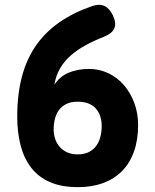

<svg xmlns="http://www.w3.org/2000/svg" viewBox="-20 -761 640 791"><path d="M300 -125Q328 -125 347 -135Q366 -145 377.5 -161.5Q389 -178 394 -199Q399 -220 399 -242Q399 -262 393.5 -280Q388 -298 376.5 -312Q365 -326 346 -334Q327 -342 300 -342Q272 -342 253 -332.5Q234 -323 222.5 -307Q211 -291 206 -270Q201 -249 201 -227Q201 -208 207 -189.5Q213 -171 225.5 -156.5Q238 -142 256.5 -133.5Q275 -125 300 -125ZM360 -736Q389 -746 410 -736.5Q431 -727 445 -698Q460 -666 451 -644.5Q442 -623 407 -609Q366 -593 331.5 -574Q297 -555 270.5 -531.5Q244 -508 227 -478.5Q210 -449 204 -412Q227 -447 264 -462Q301 -477 347 -477Q389 -477 426 -459.5Q463 -442 490 -411Q517 -380 533 -337.5Q549 -295 549 -246Q549 -185 532 -137Q515 -89 483 -56.5Q451 -24 405 -7Q359 10 301 10Q234 10 186.5 -10.5Q139 -31 109 -69.5Q79 -108 65 -161.5Q51 -215 51 -281Q51 -373 70.5 -446Q90 -519 129 -574.5Q168 -630 226 -670Q284 -710 360 -736Z"/></svg>

Font: Maple Mono NL ExtraBold
Style: Regular
Weight: 800
Monospace: yes
Designer: subframe7536
Version: Version 7.000